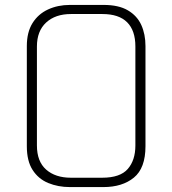

<svg xmlns="http://www.w3.org/2000/svg" viewBox="-20 -759 700 780"><path d="M264 1Q216 1 176 -15.5Q136 -32 112.5 -68.5Q89 -105 89 -165V-572Q89 -628 112 -665Q135 -702 175 -720.5Q215 -739 264 -739H401Q462 -739 499.5 -717Q537 -695 554 -657.5Q571 -620 571 -572V-165Q571 -76 524 -37.5Q477 1 400 1ZM268 -37H395Q468 -37 499 -72.5Q530 -108 530 -168V-570Q530 -635 496.5 -668.5Q463 -702 396 -702H268Q205 -702 167.5 -667.5Q130 -633 130 -570V-168Q130 -103 167.5 -70Q205 -37 268 -37Z"/></svg>

Font: Exo Thin ExtraLight
Style: Regular
Weight: 250
Version: Version 2.000